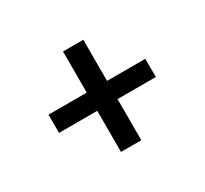

<svg xmlns="http://www.w3.org/2000/svg" viewBox="-90 -659 681 639"><g transform="rotate(-30 250.0 -340.0)"><path d="M211 -147V-305H64V-375H211V-533H289V-375H436V-305H289V-147Z"/></g></svg>

Font: Iosevka Julsh Curly
Style: Regular
Weight: 400
Designer: Belleve Invis
Foundry: Belleve Invis
Version: Version 15.0.2; ttfautohint (v1.8.4)